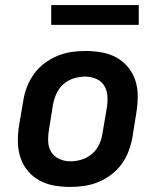

<svg xmlns="http://www.w3.org/2000/svg" viewBox="-20 -729 640 757"><path d="M257 8Q224 8 193 2.5Q162 -3 135.5 -17.5Q109 -32 89.5 -55.5Q70 -79 60.5 -108Q51 -137 50.5 -169Q50 -201 55 -233L72 -333Q76 -360 86.5 -387Q97 -414 114.5 -438Q132 -462 156 -480Q180 -498 207 -509Q234 -520 261.5 -524Q289 -528 317 -528Q349 -528 380.5 -522.5Q412 -517 438.5 -502.5Q465 -488 484.5 -464.5Q504 -441 513.5 -412Q523 -383 523 -351Q523 -319 518 -287L502 -187Q497 -160 487 -133Q477 -106 459.5 -82Q442 -58 418 -40Q394 -22 367 -11Q340 0 312 4Q284 8 257 8ZM258 -93Q280 -93 302.5 -100Q325 -107 343 -122.5Q361 -138 371 -159.5Q381 -181 384 -203L401 -303Q405 -327 403.5 -350Q402 -373 391 -391Q380 -409 359.5 -418Q339 -427 316 -427Q294 -427 271 -420Q248 -413 230.5 -397.5Q213 -382 203 -360.5Q193 -339 189 -317L173 -217Q169 -193 170 -170Q171 -147 182.5 -129Q194 -111 214.5 -102Q235 -93 258 -93ZM182 -631V-709H527V-631Z"/></svg>

Font: Iosevka SS04 Extended Oblique
Style: Bold
Weight: 700
Width: 7
Italic angle: -9°
Monospace: yes
Designer: Belleve Invis
Foundry: Belleve Invis
Version: Version 19.0.0; ttfautohint (v1.8.4)